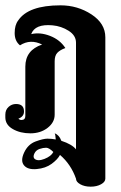

<svg xmlns="http://www.w3.org/2000/svg" viewBox="-35 -500 455 720"><path d="M33 -423Q71 -480 192 -480Q256 -480 308 -446Q360 -412 360 -360V170Q360 182 344 191Q328 200 305 200Q282 200 266 191Q250 182 250 170Q231 116 190 81Q181 98 158.5 114.5Q136 131 102.5 134Q69 137 55 120Q41 103 55.5 72Q70 41 98.5 30.5Q127 20 143 20Q159 20 174 23Q173 4 170 0Q187 6 195 28Q235 41 250 60V-340Q250 -367 222.5 -384.5Q195 -402 162 -405Q96 -411 82 -372Q115 -380 152.5 -365.5Q190 -351 210 -320Q189 -312 179.5 -301.5Q170 -291 170 -270V-70Q170 -41 143.5 -20.5Q117 0 79 0Q41 0 13 -16Q-15 -32 -15 -60V-70Q-15 -88 -3 -99Q9 -110 25 -110Q55 -110 55 -82Q55 -63 34 -55Q39 -50 45 -50Q60 -50 60 -65V-250Q60 -312 123 -333Q79 -355 40 -330Q20 -346 20 -376Q20 -406 33 -423ZM165 70Q149 54 138 54Q127 54 113.5 58.5Q100 63 94 75.5Q88 88 94 95Q106 106 131.5 96Q157 86 165 70Z"/></svg>

Font: SOV_ThonBuri
Style: Book
Weight: 400
Version: Version 1.00